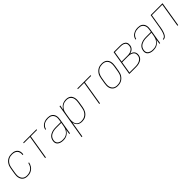

<svg xmlns="http://www.w3.org/2000/svg" viewBox="368 -2038 3764 3764"><g transform="rotate(-45 2250.0 -156.5)"><path d="M192 8Q165 8 139.5 1.5Q114 -5 94 -20Q74 -35 61 -57.5Q48 -80 42 -105.5Q36 -131 37.5 -158.5Q39 -186 43 -213L63 -333Q67 -358 75 -383Q83 -408 97 -431.5Q111 -455 131 -474Q151 -493 174.5 -505.5Q198 -518 224 -523Q250 -528 276 -528Q299 -528 322 -524.5Q345 -521 365 -511Q385 -501 400.5 -485.5Q416 -470 424.5 -449.5Q433 -429 435 -406Q437 -383 433 -359L432 -355H413L414 -359Q419 -390 412 -420.5Q405 -451 385 -472Q365 -493 335.5 -501.5Q306 -510 274 -510Q251 -510 228 -505.5Q205 -501 183 -489Q161 -477 143 -459Q125 -441 112.5 -420Q100 -399 93 -376Q86 -353 82 -330L62 -210Q59 -186 57.5 -161.5Q56 -137 61 -114Q66 -91 77 -70.5Q88 -50 105.5 -36Q123 -22 146 -16Q169 -10 194 -10Q225 -10 258 -19.5Q291 -29 317.5 -50.5Q344 -72 360 -102.5Q376 -133 382 -165H401Q397 -142 387.5 -118.5Q378 -95 364 -74.5Q350 -54 329.5 -37.5Q309 -21 286.5 -10.5Q264 0 240 4Q216 8 192 8Z M684 0 767 -502H593L596 -520H964L961 -502H787L704 0Z M1187 8Q1165 8 1144 5.5Q1123 3 1104 -4Q1085 -11 1068.5 -23Q1052 -35 1041.5 -52Q1031 -69 1028.5 -90.5Q1026 -112 1030 -133Q1034 -157 1044.5 -180.5Q1055 -204 1073.5 -222Q1092 -240 1115 -252Q1138 -264 1162 -271Q1186 -278 1210.5 -280.5Q1235 -283 1259 -283H1399L1407 -334Q1411 -357 1411.5 -379.5Q1412 -402 1406 -422.5Q1400 -443 1388 -460.5Q1376 -478 1358.5 -489.5Q1341 -501 1319 -505.5Q1297 -510 1275 -510Q1247 -510 1218.5 -504.5Q1190 -499 1164.5 -483.5Q1139 -468 1121 -443Q1103 -418 1097 -390H1078Q1083 -411 1092.5 -431Q1102 -451 1117.5 -467.5Q1133 -484 1152.5 -496Q1172 -508 1192.5 -515.5Q1213 -523 1234 -525.5Q1255 -528 1276 -528Q1302 -528 1326 -523Q1350 -518 1370 -505.5Q1390 -493 1404 -473.5Q1418 -454 1424.5 -430.5Q1431 -407 1431 -382Q1431 -357 1427 -331L1372 0H1352L1369 -103Q1356 -78 1336.5 -56Q1317 -34 1292.5 -19Q1268 -4 1240.5 2Q1213 8 1187 8ZM1190 -10Q1214 -10 1238 -15Q1262 -20 1283.5 -32Q1305 -44 1323 -62.5Q1341 -81 1353.5 -102.5Q1366 -124 1373 -147.5Q1380 -171 1384 -194L1396 -265H1259Q1237 -265 1215 -263Q1193 -261 1171.5 -255Q1150 -249 1128.5 -238.5Q1107 -228 1090 -212Q1073 -196 1063 -175Q1053 -154 1050 -132Q1046 -113 1048.5 -94.5Q1051 -76 1060.5 -61Q1070 -46 1085 -36Q1100 -26 1117 -20Q1134 -14 1152.5 -12Q1171 -10 1190 -10Z M1480 215 1602 -520H1622L1605 -420Q1618 -445 1637.5 -466.5Q1657 -488 1681 -502Q1705 -516 1732 -522Q1759 -528 1785 -528Q1812 -528 1837.5 -521.5Q1863 -515 1883 -499.5Q1903 -484 1914.5 -461.5Q1926 -439 1931.5 -413.5Q1937 -388 1936 -361Q1935 -334 1931 -307L1911 -187Q1907 -162 1899 -137.5Q1891 -113 1878 -90Q1865 -67 1845.5 -47.5Q1826 -28 1802.5 -15Q1779 -2 1753.5 3Q1728 8 1703 8Q1675 8 1648.5 0.5Q1622 -7 1602.5 -24Q1583 -41 1570.5 -65Q1558 -89 1555 -116L1500 215ZM1700 -10Q1723 -10 1746.5 -15Q1770 -20 1791.5 -31.5Q1813 -43 1831 -61Q1849 -79 1861.5 -100Q1874 -121 1880.5 -144Q1887 -167 1891 -190L1911 -310Q1915 -334 1916 -358.5Q1917 -383 1913 -406Q1909 -429 1898 -449Q1887 -469 1869.5 -483.5Q1852 -498 1829 -504Q1806 -510 1781 -510Q1758 -510 1735 -505.5Q1712 -501 1690.5 -489Q1669 -477 1651 -459.5Q1633 -442 1620.5 -421Q1608 -400 1601 -377Q1594 -354 1591 -331L1571 -211Q1567 -187 1566 -162.5Q1565 -138 1569 -115Q1573 -92 1583.5 -71.5Q1594 -51 1611.5 -36.5Q1629 -22 1652 -16Q1675 -10 1700 -10Z M2184 0 2267 -502H2093L2096 -520H2464L2461 -502H2287L2204 0Z M2695 8Q2668 8 2642 1.5Q2616 -5 2595.5 -20Q2575 -35 2561.5 -57Q2548 -79 2542 -105Q2536 -131 2537.5 -158.5Q2539 -186 2543 -213L2563 -333Q2567 -359 2575 -384Q2583 -409 2597.5 -432Q2612 -455 2632 -474Q2652 -493 2676 -505.5Q2700 -518 2726 -523Q2752 -528 2778 -528Q2805 -528 2831.5 -521.5Q2858 -515 2878.5 -500Q2899 -485 2912.5 -463Q2926 -441 2931.5 -415Q2937 -389 2936 -361.5Q2935 -334 2931 -307L2911 -187Q2906 -161 2898 -136Q2890 -111 2875.5 -88Q2861 -65 2841 -46Q2821 -27 2797 -14.5Q2773 -2 2747 3Q2721 8 2695 8ZM2696 -10Q2719 -10 2743 -14.5Q2767 -19 2789 -30.5Q2811 -42 2829.5 -60Q2848 -78 2860.5 -99Q2873 -120 2880 -143.5Q2887 -167 2891 -190L2911 -310Q2915 -334 2916 -358.5Q2917 -383 2912.5 -406.5Q2908 -430 2896.5 -450Q2885 -470 2867 -484Q2849 -498 2825.5 -504Q2802 -510 2777 -510Q2754 -510 2730.5 -505.5Q2707 -501 2685 -489.5Q2663 -478 2644.5 -460Q2626 -442 2613.5 -421Q2601 -400 2593.5 -376.5Q2586 -353 2582 -330L2562 -210Q2559 -186 2557.5 -161.5Q2556 -137 2561 -113.5Q2566 -90 2577.5 -70Q2589 -50 2606.5 -36Q2624 -22 2647.5 -16Q2671 -10 2696 -10Z M3016 0 3102 -520H3282Q3302 -520 3322 -517.5Q3342 -515 3360 -508Q3378 -501 3393 -489Q3408 -477 3417 -460Q3426 -443 3427.5 -423Q3429 -403 3426 -383Q3423 -363 3413.5 -343.5Q3404 -324 3388 -309Q3372 -294 3352.5 -284.5Q3333 -275 3313 -270Q3336 -264 3357 -252.5Q3378 -241 3391.5 -222.5Q3405 -204 3409.5 -180Q3414 -156 3409 -131Q3406 -109 3396 -88.5Q3386 -68 3369 -52Q3352 -36 3331 -26Q3310 -16 3288.5 -10Q3267 -4 3245.5 -2Q3224 0 3203 0ZM3082 -279H3246Q3263 -279 3280.5 -281Q3298 -283 3314.5 -288Q3331 -293 3347 -301.5Q3363 -310 3376 -323Q3389 -336 3396.5 -352.5Q3404 -369 3406 -385Q3409 -403 3407.5 -420Q3406 -437 3398.5 -451.5Q3391 -466 3377.5 -476Q3364 -486 3348.5 -492Q3333 -498 3316 -500Q3299 -502 3282 -502H3119ZM3039 -18H3203Q3222 -18 3241.5 -20Q3261 -22 3280.5 -27Q3300 -32 3318.5 -41Q3337 -50 3352.5 -63.5Q3368 -77 3377.5 -96Q3387 -115 3390 -134Q3393 -154 3390.5 -173.5Q3388 -193 3378 -208.5Q3368 -224 3352 -234Q3336 -244 3318 -250.5Q3300 -257 3281 -259Q3262 -261 3242 -261H3079Z M3687 8Q3665 8 3644 5.5Q3623 3 3604 -4Q3585 -11 3568.5 -23Q3552 -35 3541.5 -52Q3531 -69 3528.5 -90.5Q3526 -112 3530 -133Q3534 -157 3544.5 -180.5Q3555 -204 3573.5 -222Q3592 -240 3615 -252Q3638 -264 3662 -271Q3686 -278 3710.5 -280.5Q3735 -283 3759 -283H3899L3907 -334Q3911 -357 3911.5 -379.5Q3912 -402 3906 -422.5Q3900 -443 3888 -460.5Q3876 -478 3858.5 -489.5Q3841 -501 3819 -505.5Q3797 -510 3775 -510Q3747 -510 3718.5 -504.5Q3690 -499 3664.5 -483.5Q3639 -468 3621 -443Q3603 -418 3597 -390H3578Q3583 -411 3592.5 -431Q3602 -451 3617.5 -467.5Q3633 -484 3652.5 -496Q3672 -508 3692.5 -515.5Q3713 -523 3734 -525.5Q3755 -528 3776 -528Q3802 -528 3826 -523Q3850 -518 3870 -505.5Q3890 -493 3904 -473.5Q3918 -454 3924.5 -430.5Q3931 -407 3931 -382Q3931 -357 3927 -331L3872 0H3852L3869 -103Q3856 -78 3836.5 -56Q3817 -34 3792.5 -19Q3768 -4 3740.5 2Q3713 8 3687 8ZM3690 -10Q3714 -10 3738 -15Q3762 -20 3783.5 -32Q3805 -44 3823 -62.5Q3841 -81 3853.5 -102.5Q3866 -124 3873 -147.5Q3880 -171 3884 -194L3896 -265H3759Q3737 -265 3715 -263Q3693 -261 3671.5 -255Q3650 -249 3628.5 -238.5Q3607 -228 3590 -212Q3573 -196 3563 -175Q3553 -154 3550 -132Q3546 -113 3548.5 -94.5Q3551 -76 3560.5 -61Q3570 -46 3585 -36Q3600 -26 3617 -20Q3634 -14 3652.5 -12Q3671 -10 3690 -10Z M3962 0 3965 -18Q3976 -18 3987.5 -21.5Q3999 -25 4008.5 -33Q4018 -41 4025 -51.5Q4032 -62 4037 -72.5Q4042 -83 4046.5 -94.5Q4051 -106 4054.5 -117Q4058 -128 4061.5 -139.5Q4065 -151 4067 -162Q4069 -173 4071.5 -184.5Q4074 -196 4076.5 -207.5Q4079 -219 4081 -230.5Q4083 -242 4085 -253L4129 -520H4458L4372 0H4352L4435 -502H4145L4103 -250Q4101 -235 4098.5 -220Q4096 -205 4093 -190Q4090 -175 4086.5 -160Q4083 -145 4078.5 -130Q4074 -115 4069 -100.5Q4064 -86 4057 -71.5Q4050 -57 4041.5 -43.5Q4033 -30 4020 -19.5Q4007 -9 3992 -4.5Q3977 0 3962 0Z"/></g></svg>

Font: Iosevka Term Curly Th Obl
Style: Regular
Weight: 100
Italic angle: -9°
Designer: Belleve Invis
Foundry: Belleve Invis
Version: Version 32.3.0